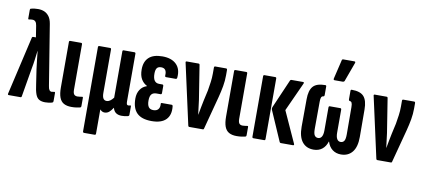

<svg xmlns="http://www.w3.org/2000/svg" viewBox="-78 -1001 3263 1472"><g transform="rotate(10 1554.0 -265.0)"><path d="M295 6Q267 6 248.5 -4.5Q230 -15 220 -42.5Q210 -70 204 -118L187 -231Q182 -268 178.5 -300.5Q175 -333 171 -371H170Q165 -333 161 -301Q157 -269 150 -233L112 -9Q111 0 103 0H12Q2 0 5 -12L109 -463Q111 -472 119 -472H140L126 -561Q123 -582 114 -591.5Q105 -601 91 -601Q83 -601 77 -600.5Q71 -600 64 -598Q57 -597 57 -605V-671Q57 -680 63 -682Q87 -689 119 -689Q146 -689 167.5 -680Q189 -671 205 -650Q221 -629 227 -592L303 -123Q306 -101 313 -91.5Q320 -82 331 -82Q338 -82 350 -85Q358 -87 358 -77V-14Q358 -5 351 -2Q338 2 323.5 4Q309 6 295 6Z M500 6Q464 6 440.5 -7Q417 -20 406 -49.5Q395 -79 395 -128V-481Q395 -491 404 -491H488Q497 -491 497 -481V-129Q497 -102 505.5 -91.5Q514 -81 532 -81Q541 -81 550.5 -82.5Q560 -84 568 -85Q575 -87 575 -77V-13Q575 -5 568 -2Q555 1 538.5 3.5Q522 6 500 6Z M631 185Q621 185 621 174V-481Q621 -491 631 -491H714Q723 -491 723 -481V-143Q723 -114 731.5 -100Q740 -86 758 -86Q772 -86 785 -95Q798 -104 811 -121V-481Q811 -491 820 -491H903Q913 -491 913 -481V-111Q913 -95 916 -88Q919 -81 928 -81Q932 -81 936 -82Q940 -83 943 -84Q949 -85 949 -77V-11Q949 -3 940 0Q929 3 916 4.5Q903 6 891 6Q865 6 847.5 -5.5Q830 -17 823 -43L822 -44Q808 -22 793 -9Q778 4 757 4Q745 4 736 -2Q727 -8 722 -14V174Q722 185 713 185Z M1124 6Q1046 6 1009 -31Q972 -68 972 -143Q972 -184 991 -212.5Q1010 -241 1042 -251V-254Q1014 -268 997.5 -296.5Q981 -325 981 -371Q981 -432 1016 -464.5Q1051 -497 1121 -497Q1192 -497 1229.5 -460.5Q1267 -424 1261 -358Q1260 -345 1251 -345H1176Q1166 -345 1167 -357Q1171 -413 1126 -413Q1103 -413 1093 -399.5Q1083 -386 1083 -356Q1083 -320 1095.5 -302.5Q1108 -285 1132 -285H1157Q1166 -285 1166 -274V-220Q1166 -209 1157 -209H1126Q1099 -209 1086.5 -194Q1074 -179 1074 -145Q1074 -112 1085.5 -95.5Q1097 -79 1123 -79Q1148 -79 1160.5 -93.5Q1173 -108 1171 -135Q1169 -144 1179 -144H1255Q1263 -144 1264 -132Q1271 -66 1235.5 -30Q1200 6 1124 6Z M1417 0Q1410 0 1408 -8L1304 -479Q1300 -491 1311 -491H1402Q1411 -491 1412 -482L1454 -217Q1457 -189 1461 -161Q1465 -133 1468 -105H1469Q1474 -134 1479.5 -162Q1485 -190 1491 -219L1509 -300Q1515 -336 1519.5 -368Q1524 -400 1524 -435V-481Q1524 -491 1533 -491H1617Q1626 -491 1626 -480V-439Q1626 -396 1618.5 -353.5Q1611 -311 1599 -265L1531 -8Q1530 0 1522 0Z M1786 6Q1750 6 1726.5 -7Q1703 -20 1692 -49.5Q1681 -79 1681 -128V-481Q1681 -491 1690 -491H1774Q1783 -491 1783 -481V-129Q1783 -102 1791.5 -91.5Q1800 -81 1818 -81Q1827 -81 1836.5 -82.5Q1846 -84 1854 -85Q1861 -87 1861 -77V-13Q1861 -5 1854 -2Q1841 1 1824.5 3.5Q1808 6 1786 6Z M2130 0Q2123 0 2120 -6L2018 -240Q2014 -249 2018 -259L2116 -485Q2119 -491 2126 -491H2216Q2222 -491 2223 -488Q2224 -485 2222 -479L2120 -255L2230 -13Q2236 0 2224 0ZM1916 0Q1907 0 1907 -11V-481Q1907 -491 1916 -491H2000Q2009 -491 2009 -481V-11Q2009 0 2000 0Z M2385 6Q2328 6 2296.5 -33.5Q2265 -73 2265 -151L2266 -365Q2266 -434 2293.5 -465.5Q2321 -497 2388 -497Q2397 -497 2397 -488V-421Q2397 -412 2391 -410Q2378 -409 2373 -399Q2368 -389 2368 -365L2367 -153Q2367 -116 2376.5 -102Q2386 -88 2404 -88Q2422 -88 2432 -104.5Q2442 -121 2442 -154V-332Q2442 -343 2451 -343H2532Q2541 -343 2541 -332V-154Q2541 -121 2551 -104.5Q2561 -88 2579 -88Q2597 -88 2606.5 -102Q2616 -116 2616 -153L2615 -365Q2615 -389 2610 -399Q2605 -409 2592 -410Q2586 -412 2586 -421V-488Q2586 -497 2595 -497Q2662 -497 2689.5 -465.5Q2717 -434 2717 -365L2718 -151Q2718 -73 2686 -33.5Q2654 6 2598 6Q2559 6 2531.5 -15Q2504 -36 2492 -75H2490Q2478 -36 2451 -15Q2424 6 2385 6ZM2452 -546Q2442 -546 2444 -558L2479 -705Q2480 -715 2491 -715H2576Q2588 -715 2583 -702L2529 -554Q2525 -546 2515 -546Z M2881 0Q2874 0 2872 -8L2768 -479Q2764 -491 2775 -491H2866Q2875 -491 2876 -482L2918 -217Q2921 -189 2925 -161Q2929 -133 2932 -105H2933Q2938 -134 2943.5 -162Q2949 -190 2955 -219L2973 -300Q2979 -336 2983.5 -368Q2988 -400 2988 -435V-481Q2988 -491 2997 -491H3081Q3090 -491 3090 -480V-439Q3090 -396 3082.5 -353.5Q3075 -311 3063 -265L2995 -8Q2994 0 2986 0Z"/></g></svg>

Font: Sofia Sans Extra Condensed
Style: Bold
Weight: 700
Designer: Botio Nikoltchev, Ani Petrova
Foundry: lettersoup
Version: Version 4.101